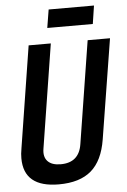

<svg xmlns="http://www.w3.org/2000/svg" viewBox="-59 -914 637 966"><g transform="rotate(-5 259.5 -430.5)"><path d="M199 10Q22 10 22 -137Q22 -149 23 -160Q24 -171 27 -188L108 -700H220L137 -176Q130 -135 151 -112.5Q172 -90 217 -90Q310 -90 324 -183L406 -700H519L438 -196Q421 -90 363 -40Q305 10 199 10ZM209 -779 224 -871H453L439 -779Z"/></g></svg>

Font: Georama SemiCondensed SemiBold
Style: Italic
Weight: 600
Width: 4
Italic angle: -9°
Designer: Jean-Baptiste Levee
Foundry: Production Type
Version: Version 1.000